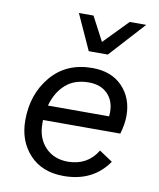

<svg xmlns="http://www.w3.org/2000/svg" viewBox="-85 -817 741 893"><g transform="rotate(10 286.0 -370.5)"><path d="M381 -583H291L215 -750H284L344 -636L455 -750H533ZM322 -509Q412 -509 464 -455Q516 -401 516 -317Q516 -278 502 -231H137V-213Q137 -145 177.5 -102.5Q218 -60 285 -60Q377 -61 423 -137L486 -95Q414 9 276 9Q174 9 115 -54.5Q56 -118 56 -216Q56 -339 127.5 -424Q199 -509 322 -509ZM317 -440Q249 -440 207 -402Q165 -364 148 -301H437Q438 -307 438 -320Q438 -375 405.5 -407.5Q373 -440 317 -440Z"/></g></svg>

Font: Elaine Sans
Style: Italic
Weight: 400
Italic angle: -13°
Designer: Wei Huang
Foundry: Wei Huang
Version: Version 2.001;December 24, 2019;FontCreator 12.0.0.2547 64-b